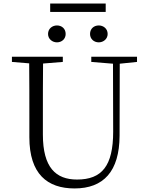

<svg xmlns="http://www.w3.org/2000/svg" viewBox="-20 -1044 832 1079"><path d="M300 -806C327 -806 349 -825 349 -853C349 -883 327 -901 300 -901C274 -901 250 -883 250 -853C250 -825 274 -806 300 -806ZM535 -806C561 -806 585 -825 585 -853C585 -883 561 -901 535 -901C508 -901 486 -883 486 -853C486 -825 508 -806 535 -806ZM262 -977H574V-1024H262ZM493 -696 615 -686 616 -304C616 -111 552 -35 413 -35C294 -35 221 -102 221 -288V-389C221 -491 221 -589 222 -687L333 -696V-725H47V-696L144 -688C145 -589 145 -489 145 -389V-273C145 -66 246 15 399 15C562 15 651 -81 652 -281L653 -686L750 -696V-725H493Z"/></svg>

Font: Noto Serif CJK TC Light
Style: Regular
Weight: 300
Designer: Ryoko NISHIZUKA 西塚涼子 (kana & ideographs); Frank Grießhammer (Latin, Greek & Cyrillic); Wenlong ZHANG 张文龙 (bopomofo); San
Foundry: Adobe
Version: Version 2.001;hotconv 1.1.0;makeotfexe 2.6.0